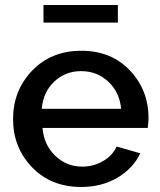

<svg xmlns="http://www.w3.org/2000/svg" viewBox="-20 -734 635 764"><path d="M303 10Q183 10 107.5 -68.5Q32 -147 32 -260Q32 -374 108 -453Q184 -532 304 -532Q423 -532 497 -453.5Q571 -375 571 -265Q571 -252 568 -225H149Q155 -157 200 -114Q245 -71 307 -71Q352 -71 390 -93Q428 -115 444 -151L538 -124Q510 -64 447.5 -27Q385 10 303 10ZM146 -301H462Q456 -367 411 -409Q366 -451 303 -451Q240 -451 196 -409.5Q152 -368 146 -301ZM449 -644H153V-714H449Z"/></svg>

Font: Raleway
Style: Regular
Weight: 600
Designer: Matt McInerney, Pablo Impallari, Rodrigo Fuenzalida
Foundry: Matt McInerney, Pablo Impallari, Rodrigo Fuenzalida
Version: Version 1.000;PS 001.001;hotconv 1.0.56; ttfautohint (v1.5)